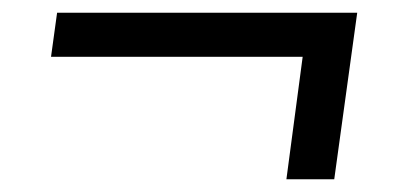

<svg xmlns="http://www.w3.org/2000/svg" viewBox="-20 -359 650 301"><path d="M69.5 -339H540L504 -78H429L454.5 -270H60Z"/></svg>

Font: Merriweather 72pt ExtraBold
Style: Italic
Weight: 800
Italic angle: -7.8°
Version: Version 2.101